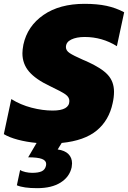

<svg xmlns="http://www.w3.org/2000/svg" viewBox="-43 -734 668 1002"><path d="M301 -488Q301 -470 320.5 -457Q340 -444 390 -422L409 -414Q487 -379 519.5 -343.5Q552 -308 552 -255Q552 -227 545 -196Q526 -106 462 -53Q398 0 279 12L258 46Q295 51 314 70Q333 89 333 119Q333 125 331 139Q320 189 273.5 218.5Q227 248 151 248Q80 248 45 233L62 153Q72 160 90 164Q108 168 125 168Q157 168 174.5 160Q192 152 197 131Q198 128 198 122Q198 104 176 95.5Q154 87 104 87L148 12Q95 7 50 -5Q5 -17 -23 -34L16 -217Q64 -187 121.5 -172Q179 -157 232 -157Q319 -157 319 -207Q319 -227 298.5 -241.5Q278 -256 217 -285Q143 -320 108.5 -360.5Q74 -401 74 -456Q74 -474 79 -501Q100 -598 184 -656Q268 -714 398 -714Q464 -714 513 -703.5Q562 -693 605 -670L567 -493Q490 -541 399 -541Q356 -541 328.5 -527.5Q301 -514 301 -488Z"/></svg>

Font: Prompt ExtraBold
Style: Italic
Weight: 800
Italic angle: -12°
Designer: Katatrad Team
Foundry: CadsonDemak
Version: Version 1.001